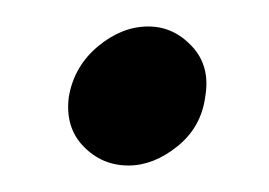

<svg xmlns="http://www.w3.org/2000/svg" viewBox="-20 -125 203 145"><path d="M32 -52Q29 -29 43 -14.5Q57 0 77 0Q96 0 114 -14.5Q132 -29 135 -52Q139 -75 125 -90Q111 -105 92 -105Q72 -105 54 -90Q36 -75 32 -52Z"/></svg>

Font: Josefin Slab Thin
Style: Bold Italic
Weight: 700
Italic angle: -12°
Version: Version 2.000